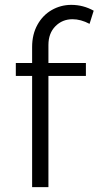

<svg xmlns="http://www.w3.org/2000/svg" viewBox="-20 -769 405 789"><path d="M179 -584V-510H333V-457H179V0H112V-457H45V-510H112V-576Q112 -628 134 -667.5Q156 -707 193 -728Q230 -749 273 -749Q322 -749 365 -725L348 -671Q312 -690 278 -690Q236 -690 207.5 -661Q179 -632 179 -584Z"/></svg>

Font: Gontserrat Light
Style: Regular
Weight: 300
Designer: Julieta Ulanovsky
Foundry: Julieta Ulanovsky
Version: Version 6.001